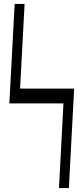

<svg xmlns="http://www.w3.org/2000/svg" viewBox="-20 -714 429 984"><path d="M27.8 -184.1 55.2 -693.8H106L83 -259.8H359.9L333 250H282.2L305.2 -184.1Z"/></svg>

Font: CMU Serif Upright Italic
Style: UprightItalic
Weight: 500
Version: Version 0.7.0